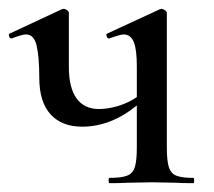

<svg xmlns="http://www.w3.org/2000/svg" viewBox="-31 -415 484 435"><path d="M407 0Q381 0 367 -1L314 -2L259 -1Q244 0 217 0Q215 0 215 -6Q215 -12 217 -12Q244 -12 257 -17Q270 -22 274.5 -36.5Q279 -51 279 -81V-176Q220 -128 155 -128Q109 -128 83.5 -156Q58 -184 58 -239Q58 -286 52 -311.5Q46 -337 28 -337Q19 -337 -4 -328H-6Q-9 -328 -10.5 -333Q-12 -338 -9 -339L109 -394L113 -395Q117 -395 121 -392Q125 -389 125 -386V-264Q125 -216 142.5 -192Q160 -168 193 -168Q214 -168 237 -175Q260 -182 279 -195V-265Q279 -303 272 -320Q265 -337 249 -337Q242 -337 217 -328H215Q212 -328 210.5 -333Q209 -338 212 -339L331 -394L335 -395Q338 -395 342.5 -392Q347 -389 347 -386V-81Q347 -51 351.5 -36.5Q356 -22 368.5 -17Q381 -12 407 -12Q409 -12 409 -6Q409 0 407 0Z"/></svg>

Font: Cormorant Infant Medium
Style: Regular
Weight: 500
Designer: Christian Thalmann (Catharsis Fonts)
Version: Version 3.000